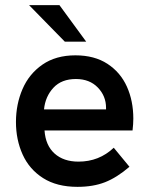

<svg xmlns="http://www.w3.org/2000/svg" viewBox="-20 -717 581 746"><path d="M42 -243Q42 -312 67.5 -371Q93 -430 145 -466Q197 -502 273 -502Q347 -502 397.5 -469Q448 -436 473 -380.5Q498 -325 498 -256Q498 -236 495 -210H153Q157 -152 192 -120.5Q227 -89 285 -89Q365 -89 422 -143L483 -69Q434 -27 388 -9Q342 9 281 9Q201 9 147.5 -25Q94 -59 68 -116.5Q42 -174 42 -243ZM392 -292V-298Q392 -344 360 -377Q328 -410 275 -410Q219 -410 187.5 -376Q156 -342 151 -292ZM93 -697H211L315 -555H232Z"/></svg>

Font: Hanken Grotesk SemiBold
Style: Regular
Weight: 600
Designer: Alfredo Marco Pradil
Foundry: Hanken Design Co.
Version: Version 3.014